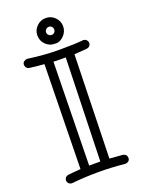

<svg xmlns="http://www.w3.org/2000/svg" viewBox="-166 -968 783 1051"><g transform="rotate(-20 226.0 -442.5)"><path d="M268.1 -651.9Q268.1 -651.9 232.4 -651.9Q215.3 -651.9 196.8 -652.8L186 -51.8H251ZM67.9 -716.8Q164.6 -703.1 252 -703.1Q339.4 -703.1 388.2 -708H390.1Q401.4 -708 408.7 -700.2Q416 -692.4 416 -682.4Q416 -672.4 409.2 -665.3Q402.3 -658.2 388.2 -656.7Q362.8 -654.3 318.8 -651.9L303.2 -49.8Q331.1 -47.9 379.9 -43.9Q402.8 -39.1 402.8 -16.1Q401.9 -5.4 394.3 0.7Q386.7 6.8 377 6.8H375Q219.2 -8.8 66.9 6.8H64.9Q53.7 6.8 46.4 -0.7Q39.1 -8.3 39.1 -18.1Q39.1 -27.8 45.7 -35.2Q52.2 -42.5 66.2 -43.9Q80.1 -45.4 98.4 -46.9Q116.7 -48.3 134.8 -49.8L146 -657.2Q104 -660.2 61 -666Q51.3 -667.5 45.2 -674.8Q39.1 -682.1 39.1 -692.9Q39.1 -703.6 47.9 -710.2Q56.6 -716.8 64.9 -716.8ZM261.2 -817.4Q261.2 -827.1 254.6 -834.2Q248 -841.3 238.3 -841.3Q228.5 -841.3 221.2 -834.2Q213.9 -827.1 213.9 -817.4Q213.9 -807.6 221.2 -800.8Q228.5 -793.9 238.3 -793.9Q248 -793.9 254.6 -800.8Q261.2 -807.6 261.2 -817.4ZM313 -817.4Q313 -801.8 307.1 -788.1Q301.3 -774.4 291 -764.2Q269 -742.2 245.8 -742.2Q222.7 -742.2 209 -748Q195.3 -753.9 185.1 -764.2Q163.1 -786.1 163.1 -817.4Q163.1 -848.1 185.1 -870.1Q207 -892.1 238.3 -892.1Q269 -892.1 291 -870.1Q313 -848.1 313 -817.4Z"/></g></svg>

Font: Ribeye Marrow
Style: Regular
Weight: 400
Designer: Astigmatic (AOETI)
Foundry: Astigmatic (AOETI)
Version: Version 1.000